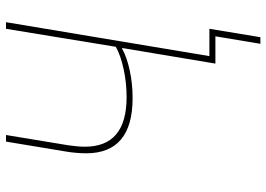

<svg xmlns="http://www.w3.org/2000/svg" viewBox="-144 -594 888 640"><g transform="rotate(-90 300.0 -274.0)"><path d="M499 0H408L460 -311H458Q429 -295 385 -285.5Q341 -276 293 -276Q109 -276 109 -431Q109 -445 110.5 -463.5Q112 -482 115 -499L148 -698H170L136 -492Q134 -478 132.5 -463.5Q131 -449 131 -435Q131 -296 296 -296Q344 -296 390 -306Q436 -316 464 -332L524 -698H546L433 -20H524L496 150H474Z"/></g></svg>

Font: IBM Plex Mono Thin
Style: Italic
Weight: 100
Italic angle: -9°
Monospace: yes
Designer: Mike Abbink, Paul van der Laan, Pieter van Rosmalen
Foundry: Bold Monday
Version: Version 2.3